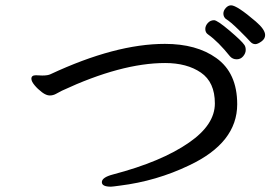

<svg xmlns="http://www.w3.org/2000/svg" viewBox="-20 -770 1040 722"><path d="M397 -68Q363 -68 363 -85Q363 -103 405 -114Q588 -162 691 -234Q788 -301 788 -381Q788 -461 735.5 -497Q683 -533 601 -533Q436 -533 213 -429Q200 -422 189.5 -416.5Q179 -411 167 -411Q154 -411 138 -423Q122 -435 110 -449.5Q98 -464 98 -474Q98 -487 115 -487L139 -486Q160 -486 170 -491Q414 -605 600 -605Q719 -605 793 -552Q872 -496 872 -378Q872 -233 691 -148Q568 -89 431 -72Q402 -68 397 -68ZM845 -558Q801 -613 763 -640Q752 -647 752 -661Q752 -673 761.5 -683.5Q771 -694 785 -694Q797 -694 843 -655Q889 -616 899 -601Q904 -594 904 -582Q904 -570 894.5 -558.5Q885 -547 870 -547Q855 -547 845 -558ZM940 -604Q929 -604 920 -614.5Q911 -625 878.5 -657Q846 -689 829 -699Q820 -707 820 -719Q820 -730 829 -740Q838 -750 849 -750Q871 -750 942 -689Q977 -659 977 -638Q977 -624 963 -614Q949 -604 940 -604Z"/></svg>

Font: ToneOZ-Pinyin-WenKai-Medium
Style: Medium
Weight: 700
Designer: Fontworks Inc.
Foundry: ToneOZ
Version: Version 0.240331